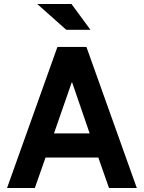

<svg xmlns="http://www.w3.org/2000/svg" viewBox="-20 -933 714 953"><path d="M409 -700 659 0H521L468 -151H206L153 0H15L265 -700ZM336 -524 248 -271H425L338 -524ZM335 -913 429 -785H309L165 -913Z"/></svg>

Font: Quantico
Style: Bold
Weight: 700
Designer: Matt Desmond
Foundry: MADtype
Version: Version 2.002